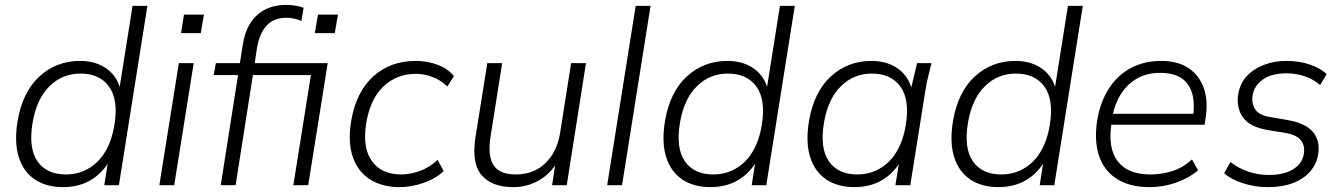

<svg xmlns="http://www.w3.org/2000/svg" viewBox="-20 -760 5507 788"><path d="M239 8Q170 8 123 -23.5Q76 -55 57 -115.5Q38 -176 52 -262Q72 -382 141.5 -446Q211 -510 309 -510Q377 -510 422.5 -474.5Q468 -439 477 -377H467L524 -736H585L468 0H408L428 -126H442Q415 -63 363 -27.5Q311 8 239 8ZM251 -44Q326 -44 380 -96.5Q434 -149 450 -250Q466 -351 427.5 -404.5Q389 -458 310 -458Q235 -458 182 -405Q129 -352 113 -252Q97 -150 134.5 -97Q172 -44 251 -44Z M634 0 714 -501H775L695 0ZM723 -624 735 -700H817L804 -624Z M886 0 957 -452H857L866 -501H981L962 -485L977 -580Q990 -658 1036 -699Q1082 -740 1156 -740Q1174 -740 1194 -736.5Q1214 -733 1226 -728L1217 -674Q1207 -679 1190 -683Q1173 -687 1155 -687Q1105 -687 1075.5 -656.5Q1046 -626 1035 -565L1023 -485L1015 -501H1325L1245 0H1184L1256 -452H1018L947 0ZM1272 -624 1285 -700H1367L1354 -624Z M1621 8Q1549 8 1499 -23.5Q1449 -55 1428 -115.5Q1407 -176 1421 -262Q1441 -382 1511.5 -446Q1582 -510 1686 -510Q1733 -510 1775 -494.5Q1817 -479 1843 -448L1816 -405Q1788 -432 1754 -444.5Q1720 -457 1688 -457Q1608 -457 1553.5 -405Q1499 -353 1483 -254Q1467 -153 1506.5 -98.5Q1546 -44 1626 -44Q1663 -44 1702.5 -58Q1742 -72 1776 -104L1801 -58Q1769 -27 1718.5 -9.5Q1668 8 1621 8Z M2086 8Q2000 8 1957.5 -40Q1915 -88 1931 -194L1980 -501H2041L1993 -198Q1981 -117 2006.5 -80.5Q2032 -44 2097 -44Q2171 -44 2219 -91Q2267 -138 2279 -216L2324 -501H2385L2306 0H2246L2264 -118H2279Q2251 -57 2200 -24.5Q2149 8 2086 8Z M2472 0 2589 -736H2650L2533 0Z M2896 8Q2827 8 2780 -23.5Q2733 -55 2714 -115.5Q2695 -176 2709 -262Q2729 -382 2798.5 -446Q2868 -510 2966 -510Q3034 -510 3079.5 -474.5Q3125 -439 3134 -377H3124L3181 -736H3242L3125 0H3065L3085 -126H3099Q3072 -63 3020 -27.5Q2968 8 2896 8ZM2908 -44Q2983 -44 3037 -96.5Q3091 -149 3107 -250Q3123 -351 3084.5 -404.5Q3046 -458 2967 -458Q2892 -458 2839 -405Q2786 -352 2770 -252Q2754 -150 2791.5 -97Q2829 -44 2908 -44Z M3487 8Q3418 8 3371 -23.5Q3324 -55 3305 -115.5Q3286 -176 3300 -262Q3320 -382 3389.5 -446Q3459 -510 3557 -510Q3625 -510 3670.5 -474.5Q3716 -439 3725 -377L3714 -376L3744 -501H3803Q3796 -472 3789 -444Q3782 -416 3778 -389L3716 0H3655L3675 -126H3690Q3663 -63 3611 -27.5Q3559 8 3487 8ZM3499 -44Q3574 -44 3628 -96.5Q3682 -149 3698 -250Q3714 -351 3675.5 -404.5Q3637 -458 3558 -458Q3483 -458 3430 -405Q3377 -352 3361 -252Q3345 -150 3382.5 -97Q3420 -44 3499 -44Z M4078 8Q4009 8 3962 -23.5Q3915 -55 3896 -115.5Q3877 -176 3891 -262Q3911 -382 3980.5 -446Q4050 -510 4148 -510Q4216 -510 4261.5 -474.5Q4307 -439 4316 -377H4306L4363 -736H4424L4307 0H4247L4267 -126H4281Q4254 -63 4202 -27.5Q4150 8 4078 8ZM4090 -44Q4165 -44 4219 -96.5Q4273 -149 4289 -250Q4305 -351 4266.5 -404.5Q4228 -458 4149 -458Q4074 -458 4021 -405Q3968 -352 3952 -252Q3936 -150 3973.5 -97Q4011 -44 4090 -44Z M4698 8Q4618 8 4565 -25Q4512 -58 4491 -119.5Q4470 -181 4483 -266Q4496 -343 4531.5 -397.5Q4567 -452 4621.5 -481Q4676 -510 4746 -510Q4814 -510 4858 -480.5Q4902 -451 4920.5 -398.5Q4939 -346 4928 -276L4924 -248H4525L4531 -293H4894L4876 -279Q4889 -366 4855.5 -413.5Q4822 -461 4742 -461Q4684 -461 4642.5 -435.5Q4601 -410 4576 -366.5Q4551 -323 4543 -267L4541 -248Q4527 -149 4568.5 -96.5Q4610 -44 4702 -44Q4748 -44 4792 -58Q4836 -72 4872 -106L4897 -61Q4858 -28 4805.5 -10Q4753 8 4698 8Z M5184 8Q5130 8 5081 -8Q5032 -24 5004 -49L5030 -95Q5062 -70 5102 -56Q5142 -42 5188 -42Q5250 -42 5287.5 -65.5Q5325 -89 5331 -128Q5337 -163 5318 -185.5Q5299 -208 5252 -215L5185 -226Q5110 -238 5081.5 -278Q5053 -318 5062 -374Q5069 -417 5096.5 -447Q5124 -477 5166.5 -493.5Q5209 -510 5260 -510Q5314 -510 5357.5 -494.5Q5401 -479 5425 -456L5398 -411Q5372 -434 5336.5 -446.5Q5301 -459 5260 -459Q5199 -459 5163.5 -434Q5128 -409 5121 -370Q5116 -334 5132 -310.5Q5148 -287 5191 -280L5261 -268Q5338 -255 5368.5 -218.5Q5399 -182 5390 -127Q5384 -87 5357 -56Q5330 -25 5286 -8.5Q5242 8 5184 8Z"/></svg>

Font: Mulish ExtraLight Light
Style: Italic
Weight: 300
Italic angle: -9°
Version: Version 3.603